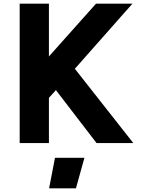

<svg xmlns="http://www.w3.org/2000/svg" viewBox="-20 -778 768 1044"><path d="M87 0ZM284 -288 246 -246V0H87V-758H246V-471L502 -758H700L387 -404L705 0H505ZM279 80H439L393 246H247Z"/></svg>

Font: Biryani ExtraBold
Style: Regular
Weight: 800
Designer: Dan Reynolds and Mathieu Reguer
Foundry: Dan Reynolds and Mathieu Reguer
Version: Version 1.004; ttfautohint (v1.1) -l 5 -r 5 -G 72 -x 0 -D la